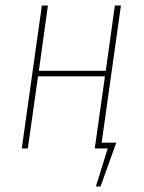

<svg xmlns="http://www.w3.org/2000/svg" viewBox="-20 -539 522 697"><path d="M419 -519 349 -21H402L345 138H328L371 0H324L361 -262H118L81 0H59L132 -519H154L121 -282H364L397 -519Z"/></svg>

Font: Fira Sans Extra Condensed Thin
Style: Italic
Weight: 250
Width: 3
Italic angle: -8°
Designer: Carrois Corporate & Edenspiekermann AG
Foundry: Carrois Corporate GbR & Edenspiekermann AG
Version: Version 4.203